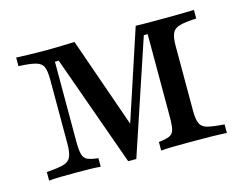

<svg xmlns="http://www.w3.org/2000/svg" viewBox="-68 -518 794 626"><g transform="rotate(-15 329.5 -204.5)"><path d="M294.4 5.6 160.5 -369.4H147.6V-100.8Q147.6 -71 151.6 -56.5Q155.6 -41.9 167.7 -36.7Q179.8 -31.5 203.2 -29V0Q187.9 -1.6 167.3 -2Q146.8 -2.4 124.2 -2.4Q96.8 -2.4 71 -2Q45.2 -1.6 29 0V-29Q66.9 -31.5 85.9 -36.7Q104.8 -41.9 111.3 -56.9Q117.7 -71.8 117.7 -100.8V-316.9Q117.7 -346 111.7 -360.1Q105.6 -374.2 86.7 -379.4Q67.7 -384.7 29 -386.3V-415.3Q46 -414.5 72.2 -413.7Q98.4 -412.9 127.4 -412.9Q155.6 -412.9 180.2 -413.7Q204.8 -414.5 225.8 -415.3L341.1 -85.5L321 -76.6L432.3 -414.5Q452.4 -413.7 472.2 -413.7Q491.9 -413.7 512.1 -413.7Q544.4 -413.7 575.4 -414.1Q606.5 -414.5 629 -415.3V-386.3Q591.9 -384.7 573 -379.4Q554 -374.2 547.6 -360.1Q541.1 -346 541.1 -317.7V-98.4Q541.1 -69.4 547.6 -55.2Q554 -41.1 573 -36.3Q591.9 -31.5 629 -29V0Q606.5 -1.6 573.4 -2Q540.3 -2.4 504 -2.4Q473.4 -2.4 448.4 -2Q423.4 -1.6 407.3 0V-29Q431.5 -31.5 443.5 -36.7Q455.6 -41.9 459.3 -56Q462.9 -70.2 462.9 -98.4V-378.2H450L321.8 5.6Z"/></g></svg>

Font: Playfair
Style: Regular
Weight: 400
Designer: Claus Eggers Sørensen
Foundry: Claus Eggers Sørensen
Version: Version 2.001;gftools[0.9.30]